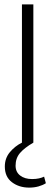

<svg xmlns="http://www.w3.org/2000/svg" viewBox="-20 -650 251 875"><path d="M132 0Q91 24 71 47.5Q51 71 51 105Q51 134 72 150Q93 166 126 166Q144 166 157.5 163Q171 160 181 155L189 185Q175 194 155.5 199.5Q136 205 113 205Q67 205 34.5 180.5Q2 156 2 109Q2 71 25 43.5Q48 16 80 0V-630H132Z"/></svg>

Font: Mukta Malar ExtraLight
Style: Regular
Weight: 275
Designer: Aadarsh Rajan, Girish Dalvi, Yashodeep Gholap
Foundry: Ek Type
Version: Version 2.538;PS 1.000;hotconv 16.6.51;makeotf.lib2.5.65220;